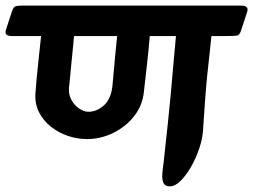

<svg xmlns="http://www.w3.org/2000/svg" viewBox="-76 -639 900 682"><path d="M-55 -533 -33 -600Q-28 -615 -20 -617Q-12 -619 0 -619H781Q809 -619 802 -597L780 -530Q775 -514 765 -512.5Q755 -511 731 -511H675Q672 -478 668 -444Q664 -410 660 -371Q656 -332 652.5 -283.5Q649 -235 645 -174Q643 -146 632 -112.5Q621 -79 603.5 -48Q586 -17 566 3Q546 23 527 23Q510 23 504.5 10.5Q499 -2 500.5 -21.5Q502 -41 505 -60Q507 -80 511 -116Q515 -152 520 -199Q525 -246 530 -299Q535 -352 539.5 -406Q544 -460 549 -511H456Q452 -462 446 -409Q440 -356 435 -312Q430 -264 400.5 -226.5Q371 -189 326.5 -167Q282 -145 233 -145Q199 -145 166 -156Q133 -167 105.5 -188.5Q78 -210 62.5 -240.5Q47 -271 50 -310Q54 -364 60 -417.5Q66 -471 70 -511H-34Q-62 -511 -55 -533ZM169 -327Q167 -304 177.5 -284.5Q188 -265 205 -253.5Q222 -242 238 -242Q269 -242 294.5 -266Q320 -290 324 -340Q328 -386 332 -429Q336 -472 340 -511H187Q186 -495 183 -468.5Q180 -442 177.5 -413Q175 -384 172.5 -360.5Q170 -337 169 -327Z"/></svg>

Font: Alkatra SemiBold
Style: Regular
Weight: 600
Designer: Suman Bhandary
Version: Version 1.100;gftools[0.9.22]